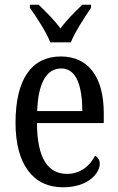

<svg xmlns="http://www.w3.org/2000/svg" viewBox="-20 -786 502 816"><path d="M194 -606H281C299 -651 341 -715 367 -753V-766H330C299 -736 263 -701 237 -665C211 -701 175 -736 144 -766H107V-753C134 -715 176 -651 194 -606ZM248 10C355 10 404 -50 404 -90C404 -108 394 -119 384 -124C363 -83 324 -47 265 -47C183 -47 138 -114 137 -263H421V-305C421 -463 352 -546 239 -546C116 -546 46 -452 46 -264C46 -90 119 10 248 10ZM330 -314H138C142 -430 176 -495 240 -495C305 -495 329 -422 330 -314Z"/></svg>

Font: Noto Serif Lao Condensed
Style: Regular
Weight: 400
Width: 3
Designer: Monotype Design Team
Foundry: Monotype Imaging Inc.
Version: Version 2.003